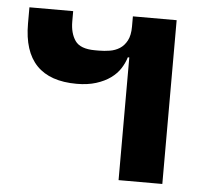

<svg xmlns="http://www.w3.org/2000/svg" viewBox="-45 -601 685 647"><g transform="rotate(5 298.0 -277.0)"><path d="M379 -415H374Q368 -395 356 -376.5Q344 -358 324 -343.5Q304 -329 275.5 -320Q247 -311 210 -311Q29 -311 29 -499V-554H177V-519Q177 -479 194.5 -454Q212 -429 262 -429H275Q293 -429 311.5 -432Q330 -435 345 -444.5Q360 -454 369.5 -472Q379 -490 379 -519V-554H527V0H379Z"/></g></svg>

Font: IBM Plex Sans Thai
Style: Bold
Weight: 700
Designer: Mike Abbink, Paul van der Laan, Pieter van Rosmalen, Ben Mitchell, Mark Frömberg
Foundry: Bold Monday
Version: Version 1.2